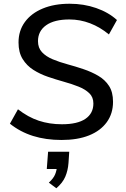

<svg xmlns="http://www.w3.org/2000/svg" viewBox="-20 -740 673 1026"><path d="M309 8Q225 8 156.5 -13.5Q88 -35 33 -79L76 -156Q130 -114 187 -95Q244 -76 311 -76Q394 -76 436.5 -105Q479 -134 479 -187Q479 -221 457 -242Q435 -263 400 -277Q365 -291 322 -303Q279 -315 236.5 -329.5Q194 -344 158.5 -366.5Q123 -389 101 -424.5Q79 -460 79 -513Q79 -576 113 -622.5Q147 -669 208.5 -694.5Q270 -720 352 -720Q428 -720 494 -697Q560 -674 605 -633L562 -556Q515 -595 461.5 -615.5Q408 -636 351 -636Q270 -636 226.5 -605Q183 -574 183 -520Q183 -484 204.5 -461Q226 -438 262 -423Q298 -408 340.5 -396.5Q383 -385 426 -370.5Q469 -356 505 -335Q541 -314 562.5 -281Q584 -248 584 -196Q584 -133 550.5 -87Q517 -41 456 -16.5Q395 8 309 8ZM350 71 346 131Q343 171 329 204Q315 237 281 266L241 236Q266 213 274.5 192Q283 171 285 147L310 163H230L237 71Z"/></svg>

Font: Muli SemiBold
Style: Italic
Weight: 600
Italic angle: -4.541°
Designer: Vernon Adams
Foundry: Vernon Adams
Version: Version 2.100; ttfautohint (v1.8.1.43-b0c9)